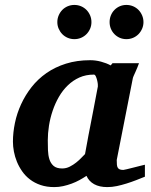

<svg xmlns="http://www.w3.org/2000/svg" viewBox="-20 -743 608 775"><path d="M375 -394Q375.5 -396 374.8 -403.8Q374 -411.6 371.8 -420.2Q369.6 -428.7 366.5 -435.3Q363.3 -441.9 358.9 -441.9Q326.7 -441.9 300.5 -430.2Q274.4 -418.5 253.7 -398.4Q232.9 -378.4 217.8 -352.1Q202.6 -325.7 192.6 -296.1Q182.6 -266.6 177.7 -235.8Q172.9 -205.1 172.9 -176.8Q172.9 -156.7 173.6 -136.7Q174.3 -116.7 179.4 -100.1Q184.6 -83.5 196.5 -73.2Q208.5 -63 231 -63Q247.1 -63 261.5 -70.3Q275.9 -77.6 287.8 -87.2Q299.8 -96.7 308.8 -106.4Q317.9 -116.2 323.2 -121.1Q326.7 -141.1 328.9 -152.1Q331.1 -163.1 332.8 -173.1Q334.5 -183.1 336.9 -195.8Q339.4 -208.5 344 -232.2Q348.6 -255.9 356 -294.2Q363.3 -332.5 375 -394ZM564.9 -29.8Q547.9 -22.9 529.1 -15.6Q510.3 -8.3 490.7 -2.2Q471.2 3.9 451.7 8.1Q432.1 12.2 413.1 12.2Q381.3 12.2 360.1 0.5Q338.9 -11.2 329.1 -33.2Q315.9 -24.4 300.8 -16.1Q285.6 -7.8 269 -1.7Q252.4 4.4 234.9 8.3Q217.3 12.2 199.2 12.2Q168.5 12.2 144 3.9Q119.6 -4.4 101.1 -18.6Q82.5 -32.7 69.6 -51.3Q56.6 -69.8 48.3 -90.1Q40 -110.4 36.1 -131.3Q32.2 -152.3 32.2 -170.9Q32.2 -208 40.3 -246.8Q48.3 -285.6 65.2 -322.3Q82 -358.9 107.4 -391.4Q132.8 -423.8 167.5 -448Q202.1 -472.2 246.3 -486.1Q290.5 -500 344.2 -500Q366.2 -500 387.9 -494.1Q409.7 -488.3 426.8 -479L434.1 -487.8H541Q538.6 -480.5 534.7 -471.2Q530.8 -461.9 526.9 -453.1Q522.9 -444.3 519.8 -437.3Q516.6 -430.2 516.1 -426.8L451.2 -97.2Q451.2 -85.9 451.9 -78.1Q452.6 -70.3 455.6 -65.7Q458.5 -61 463.9 -59.1Q469.2 -57.1 478 -57.1Q480 -57.1 492.4 -60.1Q504.9 -63 519.8 -66.9Q534.7 -70.8 547.9 -74Q561 -77.1 564.9 -78.1ZM349.1 -653.8Q349.1 -639.6 343.8 -627.2Q338.4 -614.7 329.1 -605.2Q319.8 -595.7 307.1 -590.3Q294.4 -585 280.3 -585Q266.1 -585 253.4 -590.3Q240.7 -595.7 231.4 -605.2Q222.2 -614.7 216.8 -627.2Q211.4 -639.6 211.4 -653.8Q211.4 -668 216.8 -680.7Q222.2 -693.4 231.4 -702.9Q240.7 -712.4 253.4 -717.8Q266.1 -723.1 280.3 -723.1Q294.4 -723.1 307.1 -717.8Q319.8 -712.4 329.1 -702.9Q338.4 -693.4 343.8 -680.7Q349.1 -668 349.1 -653.8ZM559.1 -653.8Q559.1 -639.6 553.7 -627.2Q548.3 -614.7 539.1 -605.2Q529.8 -595.7 517.1 -590.3Q504.4 -585 490.2 -585Q476.1 -585 463.6 -590.3Q451.2 -595.7 441.9 -605.2Q432.6 -614.7 427.5 -627.2Q422.4 -639.6 422.4 -653.8Q422.4 -668 427.5 -680.7Q432.6 -693.4 441.9 -702.9Q451.2 -712.4 463.6 -717.8Q476.1 -723.1 490.2 -723.1Q504.4 -723.1 517.1 -717.8Q529.8 -712.4 539.1 -702.9Q548.3 -693.4 553.7 -680.7Q559.1 -668 559.1 -653.8Z"/></svg>

Font: Charis SIL CyrE
Style: Bold Italic
Weight: 700
Italic angle: -11°
Foundry: SIL International
Version: Version 5.000